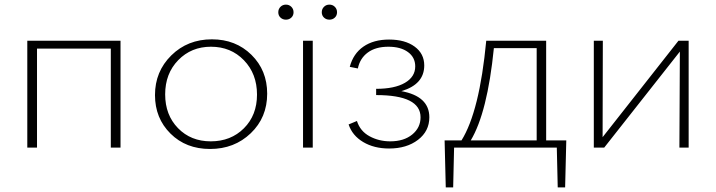

<svg xmlns="http://www.w3.org/2000/svg" viewBox="-20 -638 3094 830"><path d="M501 -462V0H459V-428H140V0H98V-462Z M888 6Q784 6 717 -60.5Q650 -127 650 -227Q650 -329 720.5 -398.5Q791 -468 896 -468Q999 -468 1067 -401Q1135 -334 1135 -233Q1135 -130 1064 -62Q993 6 888 6ZM891 -27Q978 -27 1034.5 -83.5Q1091 -140 1091 -229Q1091 -319 1034.5 -377.5Q978 -436 892 -436Q807 -436 750.5 -378Q694 -320 694 -230Q694 -141 749.5 -84Q805 -27 891 -27Z M1239.5 -562Q1230 -553 1216 -553Q1202 -553 1192.5 -562Q1183 -571 1183 -585Q1183 -599 1192.5 -608.5Q1202 -618 1216 -618Q1230 -618 1239.5 -608.5Q1249 -599 1249 -585Q1249 -571 1239.5 -562ZM1427.5 -562Q1418 -553 1404 -553Q1390 -553 1380.5 -562Q1371 -571 1371 -585Q1371 -599 1380.5 -608.5Q1390 -618 1404 -618Q1418 -618 1427.5 -608.5Q1437 -599 1437 -585Q1437 -571 1427.5 -562ZM1290 0V-462H1332V0Z M1715 -244Q1836 -222 1836 -131Q1836 -71 1787 -33.5Q1738 4 1662 4Q1597 4 1550 -24Q1503 -52 1487 -100L1523 -115Q1537 -71 1577.5 -49Q1618 -27 1667 -27Q1726 -27 1762 -56.5Q1798 -86 1798 -131Q1798 -227 1606 -227V-254Q1686 -254 1730.5 -280Q1775 -306 1775 -351Q1775 -390 1743.5 -413Q1712 -436 1659 -436Q1604 -436 1570 -411Q1536 -386 1527 -342L1492 -349Q1507 -406 1551 -436.5Q1595 -467 1662 -467Q1731 -467 1772.5 -436.5Q1814 -406 1814 -355Q1814 -273 1715 -244Z M2428 -31 2423 172H2391L2387 0H1943L1939 172H1907L1902 -31H1975Q2053 -156 2082 -462H2341V-31ZM2015 -31H2300V-430H2115Q2087 -151 2015 -31Z M2957 -462V0H2917L2919 -415L2592 0H2547V-462H2586L2585 -45L2913 -462Z"/></svg>

Font: EauTestSC Light
Style: Regular
Weight: 300
Designer: Christian Thalmann (Catharsis Fonts)
Version: Version 0.001;PS 000.001;hotconv 1.0.88;makeotf.lib2.5.64775